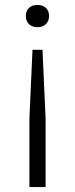

<svg xmlns="http://www.w3.org/2000/svg" viewBox="-20 -567 304 777"><path d="M131.5 -547Q153 -547 165.8 -535Q178.5 -523 178.5 -502.5Q178.5 -482 165.8 -469.5Q153 -457 131.5 -457Q110 -457 97.2 -469.5Q84.5 -482 84.5 -502.5Q84.5 -523 97.5 -535Q110.5 -547 131.5 -547ZM111.5 -365.5H152L164.5 -87.5V190H99V-87.5Z"/></svg>

Font: Encode Sans Exp Lt
Style: Regular
Weight: 300
Width: 7
Designer: Multiple Designers
Foundry: Impallari Type
Version: Version 3.002; ttfautohint (v1.8.3) -l 8 -r 50 -G 200 -x 14 